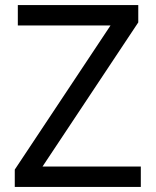

<svg xmlns="http://www.w3.org/2000/svg" viewBox="-20 -734 612 754"><path d="M533 0H38V-68L414 -634H50V-714H523V-646L147 -80H533Z"/></svg>

Font: Noto Sans Mende Kikakui
Style: Regular
Weight: 400
Designer: Monotype Design Team
Foundry: Monotype Imaging Inc.
Version: Version 2.003; ttfautohint (v1.8.4.7-5d5b)